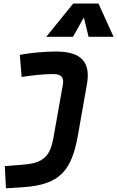

<svg xmlns="http://www.w3.org/2000/svg" viewBox="-20 -815 653 1070"><path d="M13.2 234.4 106 228.5C320.8 214.8 380.4 129.9 415 -65.4L464.4 -345.2C485.8 -465.8 436.5 -527.8 293.5 -527.8C225.6 -527.8 158.2 -521.5 90.3 -509.3L100.6 -386.2C172.9 -397 231.9 -402.3 277.8 -402.3C321.3 -402.3 337.4 -382.8 330.6 -345.2L278.3 -49.8C261.2 47.9 228.5 92.8 114.3 102.1L6.8 110.8ZM528.8 -795.4H388.2L237.8 -609.9H386.7L447.3 -717.8L473.6 -609.9H612.8Z"/></svg>

Font: Cascadia Code
Style: Bold Italic
Weight: 700
Italic angle: -10°
Monospace: yes
Designer: Aaron Bell
Foundry: Saja Typeworks
Version: Version 2404.023